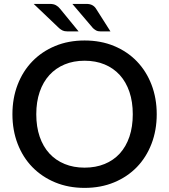

<svg xmlns="http://www.w3.org/2000/svg" viewBox="-20 -930 844 958"><path d="M762 -360Q762 -280 736 -212.5Q710 -145 662.8 -96.2Q615.5 -47.5 549.2 -20Q483 7.5 402 7.5Q321.5 7.5 255.2 -20Q189 -47.5 141.5 -96.2Q94 -145 68 -212.5Q42 -280 42 -360Q42 -440 68 -507.5Q94 -575 141.5 -624Q189 -673 255.2 -700.5Q321.5 -728 402 -728Q483 -728 549.2 -700.5Q615.5 -673 662.8 -624Q710 -575 736 -507.5Q762 -440 762 -360ZM642.5 -360Q642.5 -422 625.8 -471.5Q609 -521 577.8 -555.5Q546.5 -590 502 -608.5Q457.5 -627 402 -627Q347 -627 302.5 -608.5Q258 -590 226.5 -555.5Q195 -521 178 -471.5Q161 -422 161 -360Q161 -297.5 178 -248Q195 -198.5 226.5 -164.2Q258 -130 302.5 -111.8Q347 -93.5 402 -93.5Q457.5 -93.5 502 -111.8Q546.5 -130 577.8 -164.2Q609 -198.5 625.8 -248Q642.5 -297.5 642.5 -360ZM411 -910.5Q429 -910.5 440.8 -904Q452.5 -897.5 459.5 -886L531 -773.5H480Q467.5 -773.5 460 -777.8Q452.5 -782 444 -789.5L341 -910.5ZM229 -910.5Q247 -910.5 259 -904Q271 -897.5 280 -886L372 -773.5H314.5Q302 -773.5 293 -777.5Q284 -781.5 275 -789.5L148 -910.5Z"/></svg>

Font: Lato SemiBold
Style: Regular
Weight: 600
Designer: Lukasz Dziedzic with Adam Twardoch and Botio Nikoltchev
Foundry: tyPoland Lukasz Dziedzic
Version: Version 2.015; 2015-08-06; http://www.latofonts.com/